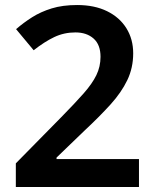

<svg xmlns="http://www.w3.org/2000/svg" viewBox="-20 -744 612 764"><path d="M533 0H43V-94L224 -278Q278 -333 312.5 -372Q347 -411 363.5 -445Q380 -479 380 -518Q380 -566 352.5 -590.5Q325 -615 280 -615Q235 -615 196 -596.5Q157 -578 114 -544L44 -628Q74 -654 108 -675.5Q142 -697 185.5 -710.5Q229 -724 287 -724Q356 -724 406 -699.5Q456 -675 483 -631.5Q510 -588 510 -532Q510 -474 486.5 -425Q463 -376 419.5 -328Q376 -280 316 -224L205 -117V-111H533Z"/></svg>

Font: Noto Sans Sora Sompeng Semi
Style: Bold
Weight: 700
Designer: Monotype Design Team. David Williams.
Foundry: Monotype Imaging Inc.
Version: Version 2.101; ttfautohint (v1.8.4.7-5d5b)